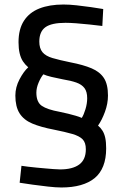

<svg xmlns="http://www.w3.org/2000/svg" viewBox="-20 -673 550 850"><path d="M252 157Q227 157 192.5 153Q158 149 124.5 144.5Q91 140 67 136L75 61Q87 63 104.5 65Q122 67 141.5 69Q161 71 180 72.5Q199 74 216 75.5Q233 77 246 77Q301 77 330.5 55.5Q360 34 360 -12Q360 -42 345.5 -56.5Q331 -71 300 -80Q269 -89 219 -99Q161 -110 123 -126Q85 -142 66.5 -171.5Q48 -201 48 -250Q48 -287 66.5 -322Q85 -357 105 -375Q91 -387 81.5 -401.5Q72 -416 67 -437Q62 -458 62 -486Q62 -544 86 -581Q110 -618 154.5 -635.5Q199 -653 261 -653Q287 -653 319 -649.5Q351 -646 382.5 -641.5Q414 -637 437 -633L433 -558Q408 -561 376.5 -564.5Q345 -568 316.5 -570Q288 -572 270 -572Q208 -572 181 -552.5Q154 -533 154 -489Q154 -459 168 -442Q182 -425 212.5 -416Q243 -407 292 -397Q349 -386 385.5 -370.5Q422 -355 440 -327.5Q458 -300 458 -250Q458 -214 444.5 -177.5Q431 -141 414 -117Q426 -107 434 -94Q442 -81 446 -62.5Q450 -44 450 -16Q450 29 437 62Q424 95 399 115.5Q374 136 337 146.5Q300 157 252 157ZM342 -151Q351 -165 358.5 -190Q366 -215 366 -238Q366 -267 354 -283Q342 -299 318 -307.5Q294 -316 257 -322Q231 -327 208 -332.5Q185 -338 172 -344Q161 -331 151 -307.5Q141 -284 141 -263Q141 -221 165 -204.5Q189 -188 244 -178Q264 -174 282 -169.5Q300 -165 315.5 -160.5Q331 -156 342 -151Z"/></svg>

Font: Cairo Play SemiBold
Style: Regular
Weight: 600
Designer: Mohamed Gaber, Accademia di Belle Arti di Urbino
Foundry: Kief Type Foundry, Accademia di Belle Arti di Urbino
Version: Version 3.130;gftools[0.9.24]